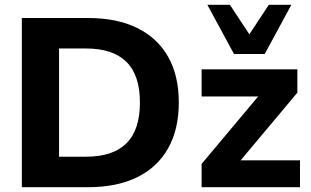

<svg xmlns="http://www.w3.org/2000/svg" viewBox="-20 -780 1294 800"><path d="M71 0V-705H347Q467 -705 551.5 -663.5Q636 -622 680.5 -543.5Q725 -465 725 -353Q725 -241 680.5 -162Q636 -83 551.5 -41.5Q467 0 347 0ZM226 -127H338Q451 -127 507 -183Q563 -239 563 -353Q563 -467 506.5 -522.5Q450 -578 338 -578H226ZM820 0V-97L1085 -413V-378H820V-491H1219V-394L950 -73V-112H1230V0ZM955 -555 844 -760H938L1019 -637L1100 -760H1194L1083 -555Z"/></svg>

Font: Nunito Sans 12pt ExtraBold
Style: Regular
Weight: 800
Designer: Vernon Adams
Foundry: Vernon Adams
Version: Version 3.101;gftools[0.9.27]